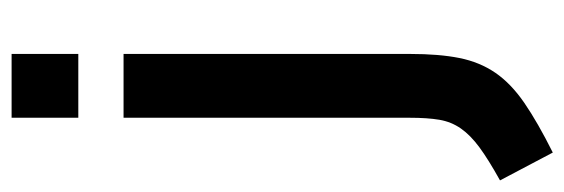

<svg xmlns="http://www.w3.org/2000/svg" viewBox="-371 -391 973 331"><g transform="rotate(-90 115.5 -225.5)"><path d="M78 -499H188V-5Q188 45 181 80Q174 115 155.5 142Q137 169 103.5 192Q70 215 18 241L-30 150Q6 130 27 114.5Q48 99 59.5 82.5Q71 66 74.5 45.5Q78 25 78 -6ZM78 -692H188V-577H78Z"/></g></svg>

Font: Panefresco 750wt
Style: Regular
Weight: 750
Foundry: Campivisivi & Chank Co
Version: Version 1.000